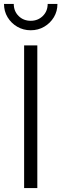

<svg xmlns="http://www.w3.org/2000/svg" viewBox="-38 -959 312 979"><path d="M152.3 -727.5V0H85V-727.5ZM118.7 -804.7Q80.6 -804.7 49.8 -822.8Q19 -840.8 0.7 -871.1Q-17.6 -901.4 -17.6 -939H32.2Q32.2 -901.9 56.9 -877.4Q81.5 -853 118.7 -853Q155.3 -853 180.2 -877.4Q205.1 -901.9 205.1 -939H254.9Q254.9 -901.4 236.6 -871.1Q218.3 -840.8 187.5 -822.8Q156.7 -804.7 118.7 -804.7Z"/></svg>

Font: Inter 24pt Light
Style: Regular
Weight: 300
Designer: Rasmus Andersson
Foundry: rsms
Version: Version 4.001;git-66647c0bb